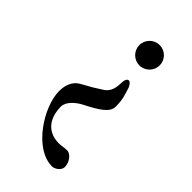

<svg xmlns="http://www.w3.org/2000/svg" viewBox="-212 -556 800 800"><g transform="rotate(45 188.0 -156.5)"><path d="M226 -494C193 -494 166 -467 166 -434C166 -401 193 -374 226 -374C259 -374 286 -401 286 -434C286 -467 259 -494 226 -494ZM240 -299C230 -299 225 -286 225 -276C224 -244 221 -215 193 -197C161 -176 151 -170 107 -146C87 -135 65 -111 65 -62C65 30 161 181 266 181C283 181 306 164 306 145C306 118 285 89 264 89C254 89 247 90 240 91C233 92 226 93 217 93C149 92 116 44 116 -22C116 -51 149 -79 177 -93C240 -125 278 -149 278 -183C278 -228 268 -249 262 -270C258 -286 247 -299 240 -299Z"/></g></svg>

Font: EB Garamond
Style: Regular
Weight: 400
Designer: Georg Duffner and Octavio Pardo
Foundry: Georg Duffner
Version: Version 1.000;PS 001.000;hotconv 1.0.88;makeotf.lib2.5.64775